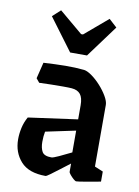

<svg xmlns="http://www.w3.org/2000/svg" viewBox="-80 -742 586 807"><g transform="rotate(10 212.5 -338.5)"><path d="M171 10Q99 10 65 -28Q31 -66 31 -122Q31 -146 36.5 -171Q42 -196 55 -219L265 -248V-308Q265 -340 253 -355Q241 -370 216 -372Q203 -373 179 -373Q155 -373 128 -372.5Q101 -372 77 -371L63 -388L80 -457Q131 -460 173 -460.5Q215 -461 254 -457Q268 -455 287.5 -441Q307 -427 325.5 -406.5Q344 -386 356.5 -364.5Q369 -343 369 -328V-65L405 -50V-7Q373 -1 341 4.5Q309 10 302 10Q298 10 290 3Q282 -4 275 -12.5Q268 -21 268 -25V-60Q247 -44 226 -28Q205 -12 190 -1Q175 10 171 10ZM133 -129Q133 -103 142 -87Q151 -71 182 -71Q189 -71 213 -82Q237 -93 265 -107V-200L137 -173Q133 -153 133 -129ZM183 -519 81 -656 115 -687 215 -603H223L322 -687L356 -656L255 -519Z"/></g></svg>

Font: Grenze Gotisch Medium
Style: Regular
Weight: 500
Designer: Renata Polastri
Foundry: Omnibus-Type
Version: Version 1.001